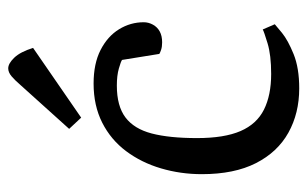

<svg xmlns="http://www.w3.org/2000/svg" viewBox="-164 -594 766 479"><g transform="rotate(-90 219.5 -354.0)"><path d="M239 9Q177 9 128.5 -18Q80 -45 52.5 -99Q25 -153 25 -234Q25 -287 39.5 -336Q54 -385 82.5 -423Q111 -461 153.5 -482.5Q196 -504 251 -504Q301 -504 335 -486.5Q369 -469 386.5 -440.5Q404 -412 404 -379Q404 -367 398 -356Q392 -345 381 -339Q370 -333 354 -333Q343 -333 335.5 -335.5Q328 -338 325 -340L310 -433Q306 -436 288.5 -441Q271 -446 246 -446Q195 -446 166.5 -424.5Q138 -403 126.5 -359Q115 -315 115 -246Q115 -178 132.5 -137.5Q150 -97 186 -79Q222 -61 275 -61Q322 -61 351.5 -70Q381 -79 386 -82L399 -52Q396 -49 377.5 -34Q359 -19 324.5 -5Q290 9 239 9ZM166 -535 138 -565 247 -686Q259 -700 269 -708.5Q279 -717 289 -717Q301 -717 315.5 -702Q330 -687 340 -655Z"/></g></svg>

Font: Faustina
Style: Regular
Weight: 400
Designer: Alfonso Garcia
Foundry: http://www.omnibus-type.com
Version: Version 1.200